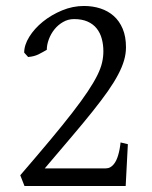

<svg xmlns="http://www.w3.org/2000/svg" viewBox="-20 -623 509 643"><path d="M400.9 0H62L47.9 -36.1Q106 -103.5 149.2 -155.3Q192.4 -207 223.1 -246.8Q253.9 -286.6 273.9 -316.7Q293.9 -346.7 305.7 -370.4Q317.4 -394 321.8 -413.3Q326.2 -432.6 326.2 -451.2Q326.2 -473.6 320.8 -493.4Q315.4 -513.2 303.7 -527.8Q292 -542.5 273.2 -550.8Q254.4 -559.1 228 -559.1Q208 -559.1 191.2 -549.3Q174.3 -539.6 162.4 -524.7Q150.4 -509.8 143.6 -491.5Q136.7 -473.1 136.7 -456.1Q128.4 -451.7 121.8 -447.8Q115.2 -443.8 108.4 -440.7Q101.6 -437.5 93.5 -435.3Q85.4 -433.1 74.2 -432.1L61 -446.8Q61 -472.2 78.1 -499.8Q95.2 -527.3 123.5 -550.3Q151.9 -573.2 187.7 -588.1Q223.6 -603 261.2 -603Q290.5 -603 316.2 -594.7Q341.8 -586.4 360.8 -569.6Q379.9 -552.7 390.9 -526.6Q401.9 -500.5 401.9 -464.8Q401.9 -442.9 395.5 -420.9Q389.2 -398.9 375.7 -373.3Q362.3 -347.7 341.1 -317.4Q319.8 -287.1 289.6 -249.3Q259.3 -211.4 219.5 -164.6Q179.7 -117.7 129.9 -59.1H334Q342.3 -59.1 348.9 -62.7Q355.5 -66.4 360.6 -72.5Q365.7 -78.6 369.4 -86.4Q373 -94.2 375.5 -102.5Q381.3 -121.6 383.8 -146L408.2 -140.1Z"/></svg>

Font: Gentium Plus Phon
Style: Regular
Weight: 400
Designer: J. Victor Gaultney, Annie Olsen, Iska Routamaa, Becca Hirsbrunner
Foundry: SIL International
Version: Version 5.000